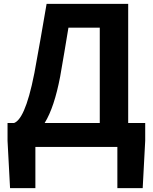

<svg xmlns="http://www.w3.org/2000/svg" viewBox="-20 -760 790 993"><path d="M211 -124C245 -179 271 -259 291 -363C309 -463 317 -517 334 -617H496V-124ZM731 -124H643V-740H221C196 -595 183 -518 158 -383C122 -199 85 -136 53 -124H19V-32L32 213H163V0H587V213H718L731 -32Z"/></svg>

Font: Noto Sans T Chinese Bold
Style: Bold
Weight: 700
Designer: Ryoko NISHIZUKA (kana & ideographs); Paul D. Hunt (Latin, Greek & Cyrillic); Wenlong ZHANG (bopomofo); Sandoll Communica
Foundry: Adobe Systems Incorporated
Version: Version 1.000;PS 1;hotconv 1.0.78;makeotf.lib2.5.61930